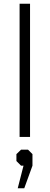

<svg xmlns="http://www.w3.org/2000/svg" viewBox="-20 -734 266 1029"><path d="M106 154H93L68 129V92L93 68H130L154 92V154L110 275H75ZM85 -714H141V0H85Z"/></svg>

Font: Chakra Petch Light
Style: Regular
Weight: 300
Designer: Katatrad Aksorn Co.,Ltd.
Foundry: Cadson Demak Co.,Ltd.
Version: Version 1.000; ttfautohint (v1.6)